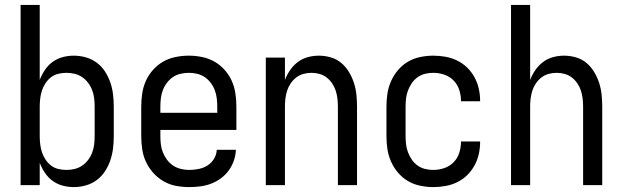

<svg xmlns="http://www.w3.org/2000/svg" viewBox="-20 -755 2540 783"><path d="M281 8Q258 8 235.5 2Q213 -4 194.5 -17.5Q176 -31 163 -50.5Q150 -70 142 -91V0H64V-735H142V-429Q150 -450 163 -469.5Q176 -489 194.5 -502.5Q213 -516 235.5 -522Q258 -528 281 -528Q306 -528 330.5 -521Q355 -514 375 -499Q395 -484 408.5 -463Q422 -442 430 -418.5Q438 -395 441 -370Q444 -345 444 -320V-200Q444 -175 441 -150Q438 -125 430 -101.5Q422 -78 408.5 -57Q395 -36 375 -21Q355 -6 330.5 1Q306 8 281 8ZM251 -62Q268 -62 284.5 -66Q301 -70 315 -79.5Q329 -89 339.5 -103Q350 -117 356 -133Q362 -149 364 -166Q366 -183 366 -200V-320Q366 -337 364 -354Q362 -371 356 -387Q350 -403 339.5 -417Q329 -431 315 -440.5Q301 -450 284.5 -454Q268 -458 251 -458Q234 -458 217.5 -454Q201 -450 188 -440Q175 -430 165.5 -415.5Q156 -401 151 -385.5Q146 -370 144 -353.5Q142 -337 142 -320V-200Q142 -183 144 -166.5Q146 -150 151 -134.5Q156 -119 165.5 -104.5Q175 -90 188 -80Q201 -70 217.5 -66Q234 -62 251 -62Z M752 8Q725 8 698 3Q671 -2 647.5 -15.5Q624 -29 605.5 -49.5Q587 -70 575.5 -94.5Q564 -119 560 -146Q556 -173 556 -200V-320Q556 -347 560 -374Q564 -401 575 -425.5Q586 -450 604.5 -470.5Q623 -491 646 -504Q669 -517 696 -522.5Q723 -528 750 -528Q777 -528 804 -522.5Q831 -517 854 -504Q877 -491 895.5 -470.5Q914 -450 925 -425.5Q936 -401 940 -374Q944 -347 944 -320V-225H634V-200Q634 -183 636 -166Q638 -149 644.5 -133Q651 -117 661.5 -103Q672 -89 686.5 -79.5Q701 -70 718 -66Q735 -62 752 -62Q771 -62 790.5 -66Q810 -70 826 -80Q842 -90 852.5 -107Q863 -124 864 -144H942Q941 -121 933.5 -99.5Q926 -78 912.5 -59.5Q899 -41 880.5 -27.5Q862 -14 841 -6Q820 2 797 5Q774 8 752 8ZM866 -295V-320Q866 -337 864 -354Q862 -371 856 -387Q850 -403 839.5 -417Q829 -431 815 -440.5Q801 -450 784 -454Q767 -458 750 -458Q733 -458 716 -454Q699 -450 685 -440.5Q671 -431 660.5 -417Q650 -403 644 -387Q638 -371 636 -354Q634 -337 634 -320V-295Z M1064 0V-520H1142V-429Q1150 -450 1163 -469Q1176 -488 1194.5 -502Q1213 -516 1235.5 -522Q1258 -528 1280 -528Q1305 -528 1329 -521Q1353 -514 1371.5 -498.5Q1390 -483 1403 -461.5Q1416 -440 1423.5 -416.5Q1431 -393 1433.5 -368.5Q1436 -344 1436 -320V0H1358V-320Q1358 -337 1356 -353.5Q1354 -370 1349 -385.5Q1344 -401 1334.5 -415Q1325 -429 1312 -439Q1299 -449 1283 -453.5Q1267 -458 1250 -458Q1233 -458 1217 -453.5Q1201 -449 1188 -439Q1175 -429 1165.5 -415Q1156 -401 1151 -385.5Q1146 -370 1144 -353.5Q1142 -337 1142 -320V0Z M1747 8Q1721 8 1694 2.5Q1667 -3 1644 -16.5Q1621 -30 1603.5 -50.5Q1586 -71 1575 -95.5Q1564 -120 1560 -146.5Q1556 -173 1556 -200V-320Q1556 -347 1560 -373.5Q1564 -400 1575 -424.5Q1586 -449 1603.5 -469.5Q1621 -490 1644 -503.5Q1667 -517 1694 -522.5Q1721 -528 1747 -528Q1772 -528 1797 -523.5Q1822 -519 1844.5 -508Q1867 -497 1885 -479.5Q1903 -462 1915 -440Q1927 -418 1932.5 -393.5Q1938 -369 1938 -344V-342H1860V-343Q1860 -366 1853 -388Q1846 -410 1830 -426.5Q1814 -443 1792 -450.5Q1770 -458 1747 -458Q1730 -458 1713.5 -454Q1697 -450 1683 -440Q1669 -430 1659.5 -416Q1650 -402 1644 -386.5Q1638 -371 1636 -354Q1634 -337 1634 -320V-200Q1634 -183 1636 -166Q1638 -149 1644 -133.5Q1650 -118 1659.5 -104Q1669 -90 1683 -80Q1697 -70 1713.5 -66Q1730 -62 1747 -62Q1770 -62 1792 -69.5Q1814 -77 1830 -93.5Q1846 -110 1853 -132Q1860 -154 1860 -177V-178H1938V-176Q1938 -151 1932.5 -126.5Q1927 -102 1915 -80Q1903 -58 1885 -40.5Q1867 -23 1844.5 -12Q1822 -1 1797 3.5Q1772 8 1747 8Z M2064 0V-735H2142V-429Q2150 -450 2163 -469Q2176 -488 2194.5 -502Q2213 -516 2235.5 -522Q2258 -528 2280 -528Q2305 -528 2329 -521Q2353 -514 2371.5 -498.5Q2390 -483 2403 -461.5Q2416 -440 2423.5 -416.5Q2431 -393 2433.5 -368.5Q2436 -344 2436 -320V0H2358V-320Q2358 -337 2356 -353.5Q2354 -370 2349 -385.5Q2344 -401 2334.5 -415Q2325 -429 2312 -439Q2299 -449 2283 -453.5Q2267 -458 2250 -458Q2233 -458 2217 -453.5Q2201 -449 2188 -439Q2175 -429 2165.5 -415Q2156 -401 2151 -385.5Q2146 -370 2144 -353.5Q2142 -337 2142 -320V0Z"/></svg>

Font: Iosevka Algr
Style: Regular
Weight: 400
Monospace: yes
Designer: Belleve Invis
Foundry: Belleve Invis
Version: Version 26.0.2; ttfautohint (v1.8.3)